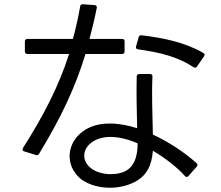

<svg xmlns="http://www.w3.org/2000/svg" viewBox="-20 -835 1040 903"><path d="M97 -593C97 -586 102 -581 109 -581H305C256 -428 183 -288 88 -139C84 -131 86 -125 94 -123L149 -106C155 -104 161 -106 164 -112C267 -282 333 -421 382 -581H554C562 -581 566 -586 566 -593V-640C566 -648 562 -652 554 -652H401C413 -698 425 -746 435 -797C437 -805 433 -810 425 -811L370 -815C363 -816 358 -812 357 -805C348 -752 336 -701 323 -652H109C102 -652 97 -648 97 -640ZM939 -569C944 -576 943 -582 936 -586C852 -635 749 -657 646 -669C639 -670 634 -667 632 -660L620 -617C618 -609 621 -604 629 -603C733 -589 821 -566 890 -519C897 -515 903 -516 907 -523ZM905 -51C910 -57 910 -63 904 -68C851 -116 777 -166 699 -202C697 -297 693 -393 697 -475C697 -483 693 -487 685 -487H636C628 -487 624 -483 623 -476C621 -403 623 -317 625 -232C582 -246 538 -254 497 -254C450 -254 407 -244 371 -218C297 -165 288 -72 342 -11C377 31 443 48 496 48C535 48 574 40 607 24C670 -5 694 -58 699 -126C759 -91 814 -47 850 -7C855 -1 861 -1 866 -7ZM627 -161C627 -155 627 -149 627 -145C622 -60 587 -16 499 -16C465 -16 429 -26 405 -46C366 -78 365 -132 412 -166C436 -183 466 -191 500 -191C539 -191 583 -180 627 -161Z"/></svg>

Font: LINE Seed JP_OTF Regular
Style: Regular
Weight: 400
Designer: LY Corporation & Fontrix & Fontworks
Version: Version 1.002